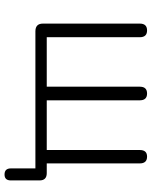

<svg xmlns="http://www.w3.org/2000/svg" viewBox="69 -601 668 846"><g transform="rotate(90 403.0 -178.0)"><path d="M749 136Q722 136 722 108V0H118Q84 0 84 -33V-460Q84 -492 114 -492Q144 -492 144 -460V-50H362V-460Q362 -492 392 -492Q422 -492 422 -460V-50H641V-460Q641 -492 670 -492Q700 -492 700 -460V-50H743Q775 -50 775 -18V108Q775 136 749 136Z"/></g></svg>

Font: Nunito Light
Style: Regular
Weight: 300
Designer: Vernon Adams
Foundry: Vernon Adams
Version: Version 3.601; ttfautohint (v1.8.2.53-6de2)